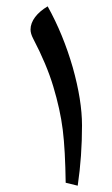

<svg xmlns="http://www.w3.org/2000/svg" viewBox="-20 -588 356 608"><path d="M76.7 -494.6C76.7 -485.8 79.6 -476.1 85 -465.8C113.3 -411.6 134.8 -360.8 148.9 -313.5C163.1 -266.1 173.3 -220.7 178.7 -177.2C184.1 -133.8 187 -78.1 188 -9.3L226.1 0C235.4 -63 239.7 -126.5 239.7 -190.9C239.7 -243.7 230 -304.7 210.4 -374.5C190.4 -443.8 164.1 -508.3 130.9 -567.9C97.2 -547.9 76.7 -521.5 76.7 -494.6Z"/></svg>

Font: Noto Naskh Arabic
Style: Regular
Weight: 400
Designer: Monotype Design Team
Foundry: Monotype Imaging Inc.
Version: Version 1.07